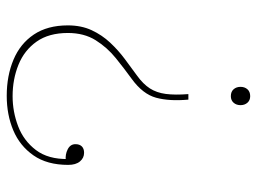

<svg xmlns="http://www.w3.org/2000/svg" viewBox="-114 -422 745 556"><g transform="rotate(90 258.0 -144.5)"><path d="M423 -16Q438 -16 448 -4Q458 8 458 30Q458 91 430.5 130.5Q403 170 358 189Q313 208 258 208Q200 208 153.5 188.5Q107 169 80.5 129.5Q54 90 54 31H76Q76 86 101 121.5Q126 157 168 174Q210 191 259 191Q304 191 346 175Q388 159 415 123.5Q442 88 441 30L445 37Q428 39 413 31.5Q398 24 398 9Q398 -3 404.5 -9.5Q411 -16 423 -16ZM269 -318Q274 -263 263.5 -224.5Q253 -186 209 -154Q180 -133 149 -108Q118 -83 97 -49.5Q76 -16 76 31H54Q54 -8 68 -38Q82 -68 104 -91.5Q126 -115 151.5 -134Q177 -153 199 -169Q224 -187 236.5 -206.5Q249 -226 252.5 -252.5Q256 -279 253 -318ZM259 -497Q271 -497 278 -489Q285 -481 285 -469Q285 -457 278 -449Q271 -441 259 -441Q246 -441 239 -449Q232 -457 232 -469Q232 -481 239 -489Q246 -497 259 -497Z"/></g></svg>

Font: Montagu Slab 144pt Thin
Style: Regular
Weight: 250
Version: Version 1.000